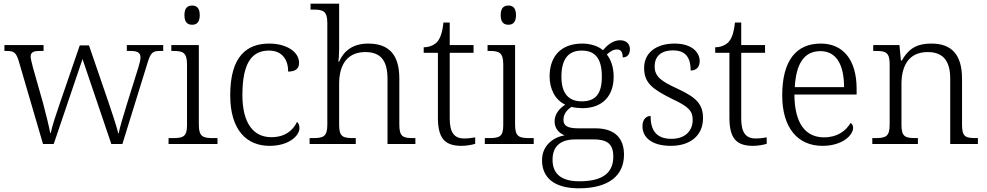

<svg xmlns="http://www.w3.org/2000/svg" viewBox="-20 -780 5344 1040"><path d="M81 -451 213 0H271L427 -460L583 0H643L779 -439C796 -495 807 -504 847 -504H864V-536H667V-504H688C727 -504 741 -493 741 -468C741 -455 735 -432 728 -410L669 -221C647 -149 629 -91 623 -58H620C613 -94 582 -183 566 -231L462 -534H412L304 -220C287 -171 261 -93 255 -60H252C246 -93 226 -174 213 -222L158 -416C154 -434 146 -461 146 -472C146 -496 159 -504 196 -504H216V-536H4V-504H16C56 -504 67 -495 81 -451Z M1021 -646C1044 -646 1062 -658 1062 -698C1062 -738 1044 -750 1021 -750C997 -750 979 -738 979 -698C979 -658 997 -646 1021 -646ZM893 0H1158V-32H1137C1079 -32 1057 -39 1057 -105V-536H908V-504H918C969 -504 993 -497 993 -431V-102C993 -38 971 -32 913 -32H893Z M1440 10C1547 10 1602 -46 1602 -86C1602 -101 1598 -112 1589 -120C1567 -73 1523 -37 1451 -37C1352 -36 1293 -114 1293 -265C1293 -448 1350 -506 1437 -506C1512 -506 1541 -452 1541 -392C1580 -393 1600 -407 1600 -439C1600 -503 1526 -544 1439 -544C1318 -544 1227 -477 1227 -264C1227 -73 1318 10 1440 10Z M1657 0H1907V-32H1896C1839 -32 1817 -38 1817 -102V-326C1817 -438 1868 -498 1959 -498C2045 -498 2079 -448 2079 -352V0H2230V-32H2220C2163 -32 2143 -39 2143 -105V-355C2143 -488 2083 -544 1974 -544C1889 -544 1841 -502 1817 -446H1813C1814 -451 1817 -486 1817 -514V-760H1662V-728H1677C1729 -728 1753 -721 1753 -655V-105C1753 -39 1731 -32 1673 -32H1657Z M2480 10C2505 10 2535 5 2554 -1V-36C2533 -32 2516 -30 2493 -30C2442 -30 2416 -61 2416 -137V-494H2545V-536H2416V-658H2382C2376 -601 2364 -570 2346 -551C2328 -533 2301 -524 2275 -524V-494H2352V-143C2352 -30 2390 10 2480 10Z M2734 -646C2757 -646 2775 -658 2775 -698C2775 -738 2757 -750 2734 -750C2710 -750 2692 -738 2692 -698C2692 -658 2710 -646 2734 -646ZM2606 0H2871V-32H2850C2792 -32 2770 -39 2770 -105V-536H2621V-504H2631C2682 -504 2706 -497 2706 -431V-102C2706 -38 2684 -32 2626 -32H2606Z M3115 240C3280 240 3360 169 3360 58C3360 -30 3312 -85 3204 -85H3111C3058 -85 3032 -97 3032 -130C3032 -164 3052 -186 3076 -201C3088 -197 3118 -194 3134 -194C3248 -194 3304 -265 3304 -364C3304 -419 3288 -458 3267 -485C3286 -501 3300 -512 3323 -512C3346 -512 3353 -494 3353 -469C3380 -469 3392 -488 3392 -514C3392 -540 3375 -562 3338 -562C3296 -562 3264 -529 3246 -508C3224 -528 3182 -544 3134 -544C3017 -544 2957 -473 2957 -366C2957 -302 2984 -240 3042 -213C3010 -193 2984 -162 2984 -123C2984 -82 3010 -58 3038 -47C2976 -36 2916 8 2916 88C2916 183 2983 240 3115 240ZM3131 -231C3061 -231 3021 -273 3021 -364C3021 -462 3060 -506 3131 -506C3204 -506 3240 -463 3240 -365C3240 -269 3204 -231 3131 -231ZM3118 202C3006 202 2973 149 2973 85C2973 0 3031 -25 3098 -25H3193C3264 -25 3302 -5 3302 68C3302 150 3253 202 3118 202Z M3614 10C3718 10 3788 -45 3788 -140C3788 -213 3755 -251 3651 -299C3566 -338 3526 -363 3526 -420C3526 -471 3556 -507 3626 -507C3689 -507 3721 -474 3721 -398C3753 -398 3770 -418 3770 -449C3770 -497 3727 -544 3634 -544C3534 -544 3469 -494 3469 -412C3469 -332 3512 -298 3621 -244C3711 -202 3732 -179 3732 -130C3732 -72 3692 -28 3617 -28C3530 -28 3504 -80 3504 -152C3485 -152 3460 -138 3460 -96C3460 -37 3509 10 3614 10Z M4059 10C4084 10 4114 5 4133 -1V-36C4112 -32 4095 -30 4072 -30C4021 -30 3995 -61 3995 -137V-494H4124V-536H3995V-658H3961C3955 -601 3943 -570 3925 -551C3907 -533 3880 -524 3854 -524V-494H3931V-143C3931 -30 3969 10 4059 10Z M4435 10C4546 10 4601 -50 4601 -87C4601 -101 4595 -110 4587 -114C4563 -72 4516 -36 4444 -36C4344 -36 4284 -110 4283 -268H4620V-299C4620 -457 4546 -544 4426 -544C4292 -544 4217 -451 4217 -263C4217 -89 4300 10 4435 10ZM4552 -308H4285C4292 -431 4333 -503 4424 -503C4513 -503 4552 -425 4552 -308Z M4705 0H4952V-32H4942C4885 -32 4863 -38 4863 -102V-326C4863 -414 4896 -498 5005 -498C5095 -498 5127 -442 5127 -354V0H5277V-32H5267C5209 -32 5191 -39 5191 -105V-353C5191 -485 5134 -544 5025 -544C4956 -544 4906 -525 4865 -452H4860L4852 -536H4710V-504H4725C4776 -504 4799 -497 4799 -433V-105C4799 -39 4777 -32 4719 -32H4705Z"/></svg>

Font: Noto Serif Tamil Light
Style: Italic
Weight: 300
Italic angle: -12°
Designer: Indian Type Foundry, Tom Grace, and the Monotype Design Team
Foundry: Monotype Imaging Inc.
Version: Version 2.003